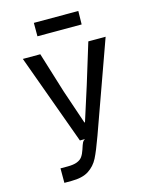

<svg xmlns="http://www.w3.org/2000/svg" viewBox="-137 -818 874 1120"><g transform="rotate(-15 300.0 -258.0)"><path d="M109.5 215.5V128H152.5Q189 128 210.2 119.5Q231.5 111 242.2 95.8Q253 80.5 261.5 55Q270.5 26 276 15.5Q281.5 5 292 0H261L62.5 -545.5H168L243.5 -301L313.5 -94.5H317L383 -301L458 -545.5H562.5L367 0Q336.5 84.5 315.8 125.2Q295 166 257 190.8Q219 215.5 152.5 215.5ZM446 -651H179V-732H447.5Z"/></g></svg>

Font: SplineSansMono30
Style: Regular
Weight: 400
Designer: Eben Sorkin, Mirko Velimirovic
Foundry: Sorkin Type
Version: Version 1.000